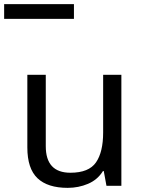

<svg xmlns="http://www.w3.org/2000/svg" viewBox="-53 -897 691 927"><path d="M533 -536V0H461L448 -71H444Q418 -29 372 -9.5Q326 10 274 10Q177 10 128 -36.5Q79 -83 79 -185V-536H168V-191Q168 -63 287 -63Q376 -63 410.5 -113Q445 -163 445 -257V-536ZM-33 -806V-877H304V-806Z"/></svg>

Font: Noto Sans Tifinagh Rhissa Ixa
Style: Regular
Weight: 400
Designer: JamraPatel
Foundry: JamraPatel LLC
Version: Version 2.006; ttfautohint (v1.8.4.7-5d5b)